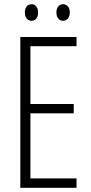

<svg xmlns="http://www.w3.org/2000/svg" viewBox="-20 -889 429 909"><path d="M342.3 0H76.2V-713.9H342.3V-670.4H124V-396.5H329.1V-352.5H124V-44.4H342.3ZM97.7 -830.1Q97.7 -847.7 106.4 -858.4Q115.2 -869.1 129.4 -869.1Q143.1 -869.1 151.6 -858.6Q160.2 -848.1 160.2 -830.1Q160.2 -811 151.6 -800.8Q143.1 -790.5 129.4 -790.5Q115.2 -790.5 106.4 -801.3Q97.7 -812 97.7 -830.1ZM247.1 -830.6Q247.1 -848.1 255.9 -858.6Q264.6 -869.1 278.8 -869.1Q292 -869.1 301.3 -858.9Q310.5 -848.6 310.5 -830.6Q310.5 -812 301.5 -801.3Q292.5 -790.5 278.8 -790.5Q264.6 -790.5 255.9 -801.3Q247.1 -812 247.1 -830.6Z"/></svg>

Font: Open Sans Condensed Light
Style: Regular
Weight: 300
Width: 3
Designer: Monotype Design Team
Foundry: Monotype Imaging Inc.
Version: Version 3.003; ttfautohint (v1.8.4)